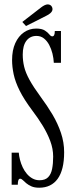

<svg xmlns="http://www.w3.org/2000/svg" viewBox="-20 -841 337 874"><path d="M158.5 13.5Q137 13.5 123 7.2Q109 1 99.5 -7Q90 -15 83.8 -21.2Q77.5 -27.5 71.5 -27.5Q61 -27.5 61 0H33V-146H65.5Q66.5 -131 71 -113.5Q75.5 -96 83.2 -79.5Q91 -63 102.2 -49.8Q113.5 -36.5 128 -28.5Q142.5 -20.5 160 -20.5Q185.5 -20.5 199 -34.2Q212.5 -48 217.2 -72.2Q222 -96.5 222 -128Q222 -163.5 208.8 -199Q195.5 -234.5 174 -269.5Q152.5 -304.5 127 -338Q89.5 -388 69.5 -428.2Q49.5 -468.5 42.2 -502.8Q35 -537 35 -567.5Q35 -612.5 49.5 -644.5Q64 -676.5 89 -693.8Q114 -711 144.5 -711Q170.5 -711 184 -702.2Q197.5 -693.5 204.5 -684.5Q211.5 -675.5 218 -675.5Q223.5 -675.5 226.5 -681.2Q229.5 -687 229.5 -700H257.5V-555H225Q224 -575.5 218.8 -597Q213.5 -618.5 203.8 -636.8Q194 -655 179.8 -666.2Q165.5 -677.5 146 -677.5Q117 -677.5 100.2 -655.5Q83.5 -633.5 83.5 -592.5Q83.5 -564.5 90 -537.2Q96.5 -510 114.5 -477.2Q132.5 -444.5 165.5 -399.5Q194.5 -360.5 218.8 -319.8Q243 -279 257.5 -236Q272 -193 272 -148Q272 -107.5 264.5 -77.2Q257 -47 242.5 -27Q228 -7 207 3.2Q186 13.5 158.5 13.5ZM98.5 -722.5 81.5 -741 167.5 -807.5Q174.5 -813 182.5 -817Q190.5 -821 197.5 -821Q203.5 -821 208.8 -818Q214 -815 216.5 -809.5Q219 -805 219 -799.5Q219 -790 210.2 -782Q201.5 -774 189.5 -768.5Z"/></svg>

Font: Imbue Thin 10pt Light
Style: Regular
Weight: 300
Version: Version 1.102